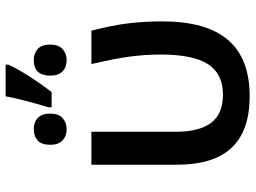

<svg xmlns="http://www.w3.org/2000/svg" viewBox="-130 -748 888 667"><g transform="rotate(-90 313.5 -414.0)"><path d="M313 9.8Q194.3 9.8 134.8 -52.2Q75.2 -114.3 75.2 -245.1V-540H189.9V-245.1Q189.9 -165.5 220.7 -124.3Q251.5 -83 318.8 -83Q391.1 -83 424.6 -135Q458 -187 458 -297.9Q458 -351.1 451.2 -404.5Q444.3 -458 424.8 -540H541Q560.1 -465.8 566.7 -409.4Q573.2 -353 573.2 -293.9Q573.2 -141.1 509 -65.7Q444.8 9.8 313 9.8ZM274.9 -689.9Q286.1 -725.6 297.6 -769.8Q309.1 -814 313 -837.9H422.9V-828.1Q409.2 -798.3 383.5 -757.8Q357.9 -717.3 327.6 -678.2H274.9ZM144.5 -683.1Q144.5 -713.4 159.7 -726.8Q174.8 -740.2 198.7 -740.2Q223.6 -740.2 238.3 -725.6Q252.9 -710.9 252.9 -683.1Q252.9 -654.3 237.3 -640.1Q221.7 -626 198.7 -626Q174.8 -626 159.7 -640.1Q144.5 -654.3 144.5 -683.1ZM384.8 -683.1Q384.8 -740.2 439 -740.2Q461.4 -740.2 477.1 -726.6Q492.7 -712.9 492.7 -683.1Q492.7 -654.3 477.1 -640.1Q461.4 -626 439 -626Q414.6 -626 399.7 -640.1Q384.8 -654.3 384.8 -683.1Z"/></g></svg>

Font: JBL Sans
Style: Semibold
Weight: 600
Version: Version 1.10